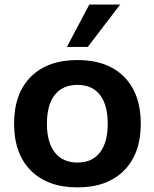

<svg xmlns="http://www.w3.org/2000/svg" viewBox="-20 -814 679 845"><path d="M321.3 10.7Q189.5 10.7 115.7 -63.5Q42 -137.7 42 -269.5Q42 -402.3 115.7 -476.1Q189.5 -549.8 321.3 -549.8Q452.1 -549.8 525.9 -476.1Q599.6 -402.3 599.6 -269.5Q599.6 -137.7 525.9 -63.5Q452.1 10.7 321.3 10.7ZM186.5 -269.5Q186.5 -187.5 221.2 -143.1Q255.9 -98.6 321.3 -98.6Q385.7 -98.6 419.9 -143.1Q454.1 -187.5 454.1 -269.5Q454.1 -352.5 419.9 -396.5Q385.7 -440.4 321.3 -440.4Q255.9 -440.4 221.2 -396.5Q186.5 -352.5 186.5 -269.5ZM274.4 -607.4 373 -793.9H508.8L366.2 -607.4Z"/></svg>

Font: Min Sans Bold
Style: Regular
Weight: 700
Designer: Jinseong-Kim, NotoSansCJK, Nunito
Foundry: Jinseong-Kim
Version: Version 1.400;Glyphs 3.1.2 (3151)